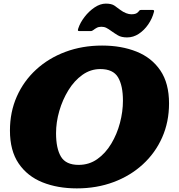

<svg xmlns="http://www.w3.org/2000/svg" viewBox="-20 -1022 990 1062"><path d="M290 -285Q290 -201 317.2 -155.5Q344.5 -110 415 -110Q473 -110 518.2 -142Q563.5 -174 595.2 -226.8Q627 -279.5 643.5 -342Q660 -404.5 660 -465Q660 -549 632.8 -594.5Q605.5 -640 535 -640Q481 -640 436 -608Q391 -576 358.5 -523.2Q326 -470.5 308 -408.2Q290 -346 290 -285ZM405 20Q298.5 20 215 -13.5Q131.5 -47 83.2 -117.8Q35 -188.5 35 -300Q35 -402.5 73 -488.2Q111 -574 180 -637.2Q249 -700.5 342 -735.2Q435 -770 545 -770Q651.5 -770 735.2 -736.5Q819 -703 867 -632.2Q915 -561.5 915 -450Q915 -347.5 877 -261.8Q839 -176 770 -112.8Q701 -49.5 608 -14.8Q515 20 405 20ZM683 -815Q651.5 -815 632.2 -826.5Q613 -838 597 -849.5Q580 -862 568 -868Q556 -874 541 -874Q525.5 -874 514.8 -868Q504 -862 498 -857Q489.5 -850 481 -850H420Q411.5 -850 411 -853.8Q410.5 -857.5 413 -865Q423.5 -897 447.8 -928.5Q472 -960 503.2 -981Q534.5 -1002 565.5 -1002Q597 -1002 613.2 -990.8Q629.5 -979.5 645 -967.5Q661 -955.5 677.2 -949.2Q693.5 -943 706 -943Q718.5 -943 727.8 -945.5Q737 -948 744.5 -956Q749 -961 751.2 -964Q753.5 -967 760.5 -967H824.5Q835 -967 831.5 -956Q822 -919 799.8 -886.8Q777.5 -854.5 747.5 -834.8Q717.5 -815 683 -815Z"/></svg>

Font: Besley* Fatface
Style: Italic
Weight: 900
Italic angle: -13°
Designer: Owen Earl
Foundry: indestructible type*
Version: Version 3.000; ttfautohint (v1.8.3)